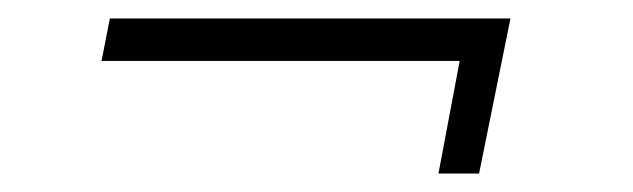

<svg xmlns="http://www.w3.org/2000/svg" viewBox="-20 -346 686 208"><path d="M533 -326 499 -158H455L478 -280H90L99 -326Z"/></svg>

Font: Piazzolla Thin ExtraLight
Style: Italic
Weight: 250
Italic angle: -11.3°
Version: Version 2.005